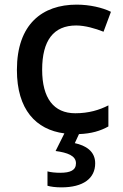

<svg xmlns="http://www.w3.org/2000/svg" viewBox="-20 -569 531 829"><path d="M391 136C391 83 349 59 303 49L321 10C375 8 414 -4 448 -23V-114C409 -94 363 -80 305 -80C212 -80 162 -145 162 -268C162 -394 211 -459 309 -459C347 -459 392 -446 427 -432L459 -518C423 -536 367 -549 311 -549C163 -549 53 -465 53 -267C53 -96 135 -9 258 7L220 83C271 90 308 103 308 136C308 166 284 177 240 177C220 177 199 175 185 171V233C198 237 220 240 245 240C340 240 391 201 391 136Z"/></svg>

Font: Noto Sans Georgian Medium
Style: Regular
Weight: 500
Designer: Monotype Design Team, Akaki Razmadze
Foundry: Google LLC
Version: Version 2.005